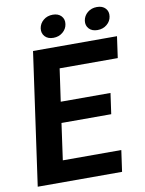

<svg xmlns="http://www.w3.org/2000/svg" viewBox="-95 -948 766 1015"><g transform="rotate(-10 287.5 -441.0)"><path d="M242.7 -760.7Q212.9 -760.7 197 -778.3Q181.2 -795.9 184.6 -821.3Q188.5 -847.2 209.2 -864.5Q230 -881.8 259.8 -881.8Q289.1 -881.8 305.2 -864.5Q321.3 -847.2 317.4 -821.3Q314 -795.9 293 -778.3Q272 -760.7 242.7 -760.7ZM479.5 -760.7Q449.7 -760.7 433.8 -778.1Q418 -795.4 421.4 -820.8Q425.3 -846.7 446 -864Q466.8 -881.3 496.6 -881.3Q526.4 -881.3 542.2 -864Q558.1 -846.7 554.2 -820.8Q550.8 -795.4 530 -778.1Q509.3 -760.7 479.5 -760.7ZM178.7 -114.3H492.7L476.6 0H23.9L124 -710.9H574.7L558.6 -596.2H246.6L221.7 -421.4H488.8L473.1 -310.1H206.1Z"/></g></svg>

Font: Robert Sans ExtraBold
Style: Italic
Weight: 800
Italic angle: -8°
Designer: Christian Robertson (extended by Adam Twardoch)
Foundry: Google
Version: Version 12.135;April 2, 2019;FontCreator 11.5.0.2425 64-bit;